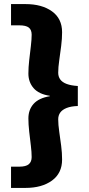

<svg xmlns="http://www.w3.org/2000/svg" viewBox="-20 -820 435 940"><path d="M361 -399V-301Q328 -300 306.5 -291.5Q285 -283 275 -269Q265 -255 265 -236Q265 -210 270 -175.5Q275 -141 279.5 -106Q284 -71 284 -39Q284 28 234.5 64Q185 100 105 100H34V-4H74Q107 -4 121 -16Q135 -28 135 -51Q135 -75 131 -107.5Q127 -140 123 -175.5Q119 -211 119 -240Q119 -283 144.5 -311.5Q170 -340 224 -349V-351Q170 -359 144.5 -388.5Q119 -418 119 -460Q119 -490 123 -525Q127 -560 131 -593.5Q135 -627 135 -650Q135 -674 121 -685Q107 -696 74 -696H34V-800H105Q185 -800 234.5 -764.5Q284 -729 284 -662Q284 -631 279.5 -595Q275 -559 270 -524.5Q265 -490 265 -464Q265 -445 275 -431Q285 -417 306.5 -409Q328 -401 361 -399Z"/></svg>

Font: Albert Sans ExtraBold
Style: Regular
Weight: 800
Designer: Andreas Rasmussen
Foundry: a.Foundry
Version: Version 1.025